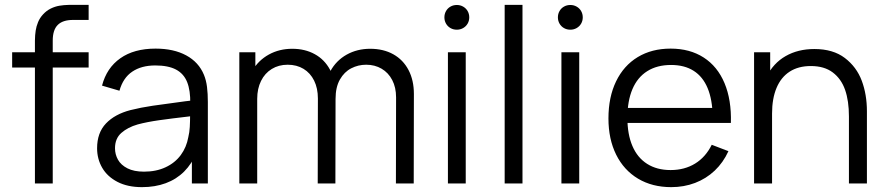

<svg xmlns="http://www.w3.org/2000/svg" viewBox="-20 -755 3647 790"><path d="M123.7 -580V-588Q124 -611.3 126.8 -629Q129.5 -646.7 136.6 -663.9Q143.7 -681.2 157 -695.7Q171.3 -711.2 188.8 -719.8Q206.2 -728.3 224.2 -731.4Q242.3 -734.5 265.2 -735H275.7H344.7V-673H280.7Q238 -673 217.5 -652.3Q197 -631.7 197 -588V0H123.7ZM30 -477V-540H344.7V-477Z M564.2 15Q505.2 15 463.4 -6.6Q421.7 -28.2 400.6 -64.5Q379.5 -100.8 379.5 -145Q379.5 -208.7 416 -247Q452.5 -285.3 516.8 -302Q559.2 -312.7 608.2 -319.9Q657.2 -327.2 741.5 -338.2Q754.8 -339.8 766.9 -341.2Q779 -342.7 789.2 -344.3L762.8 -328.7Q763.8 -382.8 750 -417.3Q736.2 -451.8 704.2 -468.8Q672.2 -485.7 618.8 -485.7Q562 -485.7 524.2 -460.2Q486.3 -434.7 471.5 -381.7L399.8 -402.7Q418.8 -475.7 475.2 -515.3Q531.5 -555 620.2 -555Q694.7 -555 746.2 -527.1Q797.8 -499.2 819.2 -447Q828.3 -425 831.8 -397.1Q835.2 -369.2 835.2 -335.3V0H769.5V-135.7L788.5 -127.3Q769.8 -81.3 737.8 -49.3Q705.8 -17.3 661.9 -1.2Q618 15 564.2 15ZM572.5 -48.7Q622.7 -48.7 661.3 -66.8Q700 -84.8 723.8 -117Q747.5 -149.2 754.8 -190.7Q759.7 -210.3 760.9 -232.8Q762.2 -255.2 762.2 -285.5V-294.7L790.2 -280L756.5 -275.7Q683.8 -267.3 634.5 -260.3Q585.2 -253.3 546.5 -243Q505.7 -231.3 479.4 -208.2Q453.2 -185.2 453.2 -145Q453.2 -119.8 465.4 -97.9Q477.7 -76 504.5 -62.3Q531.3 -48.7 572.5 -48.7Z M1609.7 -354.3Q1609.7 -395.3 1593.8 -425.7Q1578 -456 1550.1 -472.3Q1522.2 -488.7 1486.7 -488.7Q1453.7 -488.7 1425.1 -473.9Q1396.5 -459.2 1378.6 -427.8Q1360.7 -396.3 1360.7 -348.3L1317 -361Q1315.3 -418.2 1339.3 -462.1Q1363.3 -506 1406.4 -530.2Q1449.5 -554.3 1503.3 -554.3Q1557.5 -554.3 1598.2 -531.7Q1638.8 -509 1660.9 -466.9Q1683 -424.8 1683 -368.3L1682.3 0H1609ZM964.7 0V-540H1030.7V-407H1038.3V0ZM1288 -349.7Q1288 -392 1272.5 -423.3Q1257 -454.7 1228.9 -471.7Q1200.8 -488.7 1163.7 -488.7Q1126.7 -488.7 1098.2 -471.2Q1069.8 -453.8 1054.1 -422.1Q1038.3 -390.3 1038.3 -348.3L994.7 -372.3Q994.7 -424 1019.1 -465.5Q1043.5 -507 1086.4 -530.7Q1129.3 -554.3 1182.7 -554.3Q1234.7 -554.3 1275 -532.2Q1315.3 -510.2 1338 -467.9Q1360.7 -425.7 1360.7 -366.3L1360 0H1287.3Z M1823 0V-540H1896.3V0ZM1859.7 -632.8Q1845.2 -632.8 1833.5 -639.5Q1821.8 -646.2 1815.2 -657.8Q1808.5 -669.5 1808.5 -683.5Q1808.5 -697.8 1815.2 -709.5Q1821.8 -721.2 1833.5 -727.8Q1845.2 -734.5 1859.7 -734.5Q1873.8 -734.5 1885.6 -727.8Q1897.3 -721.2 1904.1 -709.5Q1910.8 -697.8 1910.8 -683.5Q1910.8 -669.5 1904.1 -657.8Q1897.3 -646.2 1885.6 -639.5Q1873.8 -632.8 1859.7 -632.8Z M2056.5 0V-735H2129.8V0Z M2290 0V-540H2363.3V0ZM2326.7 -632.8Q2312.2 -632.8 2300.5 -639.5Q2288.8 -646.2 2282.2 -657.8Q2275.5 -669.5 2275.5 -683.5Q2275.5 -697.8 2282.2 -709.5Q2288.8 -721.2 2300.5 -727.8Q2312.2 -734.5 2326.7 -734.5Q2340.8 -734.5 2352.6 -727.8Q2364.3 -721.2 2371.1 -709.5Q2377.8 -697.8 2377.8 -683.5Q2377.8 -669.5 2371.1 -657.8Q2364.3 -646.2 2352.6 -639.5Q2340.8 -632.8 2326.7 -632.8Z M2741.8 15Q2663.8 15 2605.4 -19.8Q2547 -54.7 2515.2 -118.7Q2483.5 -182.7 2483.5 -267.7Q2483.5 -355.3 2514.9 -420.2Q2546.3 -485.2 2604 -520.1Q2661.7 -555 2739.2 -555Q2818.5 -555 2875.3 -518.4Q2932.2 -481.8 2961.1 -412.9Q2990 -344 2987.3 -249.3H2912.5V-275.3Q2911.2 -345.5 2891.5 -392.6Q2871.8 -439.7 2834 -463.7Q2796.2 -487.7 2741.2 -487.7Q2683.5 -487.7 2643.2 -462.2Q2602.8 -436.8 2582.2 -388.2Q2561.5 -339.5 2561.5 -270Q2561.5 -202.2 2582.2 -154.1Q2602.8 -106 2642.8 -80.7Q2682.8 -55.3 2739.2 -55.3Q2796.7 -55.3 2840.1 -82Q2883.5 -108.7 2908.5 -159.3L2977.2 -133Q2955.8 -86.2 2920.7 -52.9Q2885.5 -19.7 2839.8 -2.3Q2794.2 15 2741.8 15ZM2535.5 -249.3V-311H2948.2V-249.3Z M3473 -275.7Q3473 -340 3457.2 -385.3Q3441.3 -430.7 3406.4 -457Q3371.5 -483.3 3316.3 -483.3Q3264.7 -483.3 3229.1 -460.2Q3193.5 -437.2 3175.1 -393.2Q3156.7 -349.3 3156.7 -288L3104.7 -299.7Q3104.7 -380.7 3133.2 -437.9Q3161.7 -495.2 3212.6 -524.2Q3263.5 -553.3 3330.7 -553.3Q3407.7 -553.3 3456.1 -516.5Q3504.5 -479.7 3525.8 -422.8Q3547 -366 3547 -297V0H3473ZM3082.7 0V-540H3149V-407H3156.7V0Z"/></svg>

Font: Hauora
Style: Regular
Weight: 400
Designer: Wayne Shih
Foundry: WCYS
Version: Version 1.001